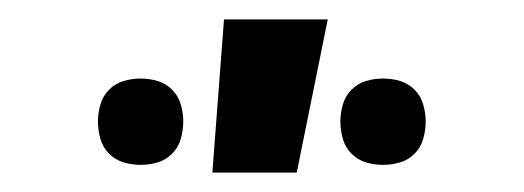

<svg xmlns="http://www.w3.org/2000/svg" viewBox="-20 -778 540 198"><path d="M199 -600 211 -758H318L286 -600ZM375 -608Q366 -608 357.5 -610.5Q349 -613 342.5 -619.5Q336 -626 333.5 -635Q331 -644 331 -653Q331 -661 333.5 -670Q336 -679 342.5 -685.5Q349 -692 357.5 -694.5Q366 -697 375 -697Q384 -697 392.5 -694.5Q401 -692 407.5 -685.5Q414 -679 416.5 -670Q419 -661 419 -653Q419 -644 416.5 -635Q414 -626 407.5 -619.5Q401 -613 392.5 -610.5Q384 -608 375 -608ZM125 -608Q116 -608 107.5 -610.5Q99 -613 92.5 -619.5Q86 -626 83.5 -635Q81 -644 81 -653Q81 -661 83.5 -670Q86 -679 92.5 -685.5Q99 -692 107.5 -694.5Q116 -697 125 -697Q134 -697 142.5 -694.5Q151 -692 157.5 -685.5Q164 -679 166.5 -670Q169 -661 169 -653Q169 -644 166.5 -635Q164 -626 157.5 -619.5Q151 -613 142.5 -610.5Q134 -608 125 -608Z"/></svg>

Font: Iosevka Curly Heavy
Style: Regular
Weight: 900
Monospace: yes
Designer: Belleve Invis
Foundry: Belleve Invis
Version: Version 22.1.2; ttfautohint (v1.8.4)